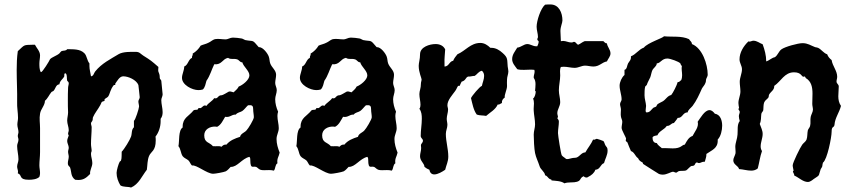

<svg xmlns="http://www.w3.org/2000/svg" viewBox="-20 -756 3832 863"><path d="M711 -252C711 -270 705 -288 705 -306C705 -315 711 -323 711 -332L705 -393C703 -400 698 -399 698 -407C698 -429 691 -429 691 -440C691 -445 692 -450 692 -455C660 -483 659 -484 624 -506C610 -515 608 -523 589 -523C567 -523 534 -524 514 -513C476 -490 437 -471 408 -435C402 -428 401 -414 389 -413C387 -428 382 -443 382 -459C382 -463 382 -467 382 -471C371 -484 371 -504 360 -516C340 -537 309 -534 282 -535C276 -526 265 -530 256 -526C252 -523 250 -519 247 -516C236 -506 213 -499 205 -490C202 -482 171 -432 165 -432H163C157 -444 157 -458 157 -471C157 -483 160 -495 160 -507C160 -526 145 -539 137 -555H130C83 -554 92 -555 60 -526C56 -498 55 -469 55 -441C55 -393 58 -345 57 -297C56 -273 61 -250 61 -226C61 -216 58 -206 58 -196C58 -184 63 -174 63 -162C63 -157 60 -151 60 -145C60 -139 63 -134 63 -128C63 -118 57 -110 57 -100C57 -80 63 -60 63 -40C63 -28 57 -19 57 -7C57 1 61 8 61 16C61 18 60 21 60 23C82 31 62 52 110 52C125 52 146 50 157 39C159 33 160 28 160 22C160 10 157 -1 157 -13C157 -32 160 -52 160 -72V-180C160 -201 156 -224 160 -245C163 -266 182 -282 182 -303C195 -314 201 -330 211 -342C214 -345 218 -345 221 -348C230 -358 231 -376 247 -377C249 -394 263 -400 269 -413C269 -416 268 -426 272 -426H276C283 -416 279 -404 282 -393C285 -390 289 -387 289 -382C289 -375 286 -368 286 -361C285 -342 285 -324 285 -305C285 -287 285 -269 286 -251C286 -239 282 -226 282 -214C282 -199 289 -185 289 -171C289 -165 286 -160 286 -155C286 -152 287 -150 289 -148C287 -139 282 -132 282 -122C282 -112 289 -102 289 -92C289 -86 286 -80 286 -74C286 -66 289 -59 289 -52C289 -42 285 -33 285 -23C285 -8 293 -9 295 -3C302 16 297 37 318 52C323 52 327 53 332 53C357 53 369 42 385 26C383 9 395 -6 395 -23C395 -37 389 -51 389 -64C389 -69 390 -73 392 -77C392 -87 389 -98 389 -109C389 -134 392 -159 392 -184C392 -190 389 -195 389 -201C389 -207 393 -208 395 -213C398 -218 396 -224 398 -229C406 -248 421 -265 431 -284L437 -297C441 -301 446 -300 450 -303V-310C454 -314 463 -318 466 -322C475 -335 475 -354 492 -374H498V-380C507 -392 517 -413 534 -413C557 -413 593 -397 602 -374C602 -372 608 -324 608 -319C608 -312 602 -307 602 -300C602 -292 605 -285 605 -277C605 -269 588 -215 582 -213V-184C570 -173 574 -156 569 -142C564 -127 539 -86 527 -74C526 -63 528 -45 524 -35C523 -31 520 -32 518 -29C513 -21 504 10 504 21C504 41 511 60 521 77C534 86 555 82 569 87C604 72 618 35 640 7C643 -13 642 -36 650 -55C659 -76 680 -77 680 -125C680 -130 680 -136 679 -142C694 -161 702 -187 702 -211C702 -215 702 -219 702 -222C709 -231 711 -241 711 -252Z M1237 -70C1229 -90 1223 -110 1223 -131C1223 -150 1233 -162 1233 -180C1233 -198 1227 -216 1227 -235C1227 -241 1228 -248 1230 -254C1222 -272 1217 -291 1217 -310C1217 -324 1224 -337 1224 -351C1224 -362 1217 -372 1217 -383C1217 -395 1221 -407 1221 -420C1221 -440 1202 -452 1195 -470C1191 -480 1192 -492 1188 -502C1183 -516 1162 -544 1145 -544H1143C1112 -581 1122 -568 1082 -576C1076 -578 1072 -582 1066 -583C1053 -585 1040 -587 1027 -587C1014 -587 1006 -579 993 -579C978 -579 962 -583 946 -580C935 -577 927 -568 917 -564C906 -558 893 -556 882 -551C873 -536 861 -524 846 -515C848 -507 843 -506 843 -500C843 -498 843 -498 843 -496C826 -489 826 -464 808 -457C808 -439 798 -423 798 -406C798 -374 844 -351 872 -351C879 -351 886 -352 892 -354C902 -364 904 -379 908 -393C924 -415 931 -443 943 -467C978 -464 979 -491 1005 -496C1017 -487 1033 -494 1046 -489C1054 -487 1059 -476 1067 -476H1069C1075 -455 1101 -438 1101 -417C1101 -397 1070 -373 1053 -367C1048 -356 1038 -349 1030 -341C1024 -342 1019 -345 1013 -345L1008 -344C1003 -341 981 -328 977 -328C959 -328 961 -314 949 -314C947 -314 945 -314 943 -315C934 -301 917 -294 908 -280C906 -281 903 -282 901 -282C892 -282 887 -270 880 -270C878 -270 875 -271 872 -270L869 -264C863 -261 856 -264 850 -260C830 -234 801 -227 801 -187V-183C781 -170 787 -121 782 -99C793 -86 792 -67 801 -54C808 -45 819 -42 827 -35C834 -28 836 -18 843 -12C862 -17 910 25 938 25C948 25 986 18 995 14C1004 9 1010 1 1017 -6C1046 -4 1067 -43 1101 -51C1105 -47 1105 -42 1105 -38C1105 13 1121 -17 1137 -2C1148 8 1153 9 1168 9C1182 9 1197 7 1211 11C1219 2 1216 -16 1227 -22C1224 -44 1233 -51 1237 -70ZM1121 -229C1121 -219 1096 -178 1088 -170C1080 -160 1062 -156 1059 -141C1037 -134 1013 -125 998 -106C986 -107 983 -103 975 -96C971 -99 965 -99 960 -99C952 -99 944 -98 937 -99C921 -118 898 -113 898 -148C898 -175 924 -188 948 -187L956 -186C974 -195 982 -215 992 -231C1014 -227 1020 -241 1038 -241H1040C1047 -251 1060 -251 1069 -257C1079 -264 1086 -275 1095 -283H1101C1115 -284 1118 -278 1118 -264C1118 -252 1121 -241 1121 -229Z M1767 -70C1759 -90 1753 -110 1753 -131C1753 -150 1763 -162 1763 -180C1763 -198 1757 -216 1757 -235C1757 -241 1758 -248 1760 -254C1752 -272 1747 -291 1747 -310C1747 -324 1754 -337 1754 -351C1754 -362 1747 -372 1747 -383C1747 -395 1751 -407 1751 -420C1751 -440 1732 -452 1725 -470C1721 -480 1722 -492 1718 -502C1713 -516 1692 -544 1675 -544H1673C1642 -581 1652 -568 1612 -576C1606 -578 1602 -582 1596 -583C1583 -585 1570 -587 1557 -587C1544 -587 1536 -579 1523 -579C1508 -579 1492 -583 1476 -580C1465 -577 1457 -568 1447 -564C1436 -558 1423 -556 1412 -551C1403 -536 1391 -524 1376 -515C1378 -507 1373 -506 1373 -500C1373 -498 1373 -498 1373 -496C1356 -489 1356 -464 1338 -457C1338 -439 1328 -423 1328 -406C1328 -374 1374 -351 1402 -351C1409 -351 1416 -352 1422 -354C1432 -364 1434 -379 1438 -393C1454 -415 1461 -443 1473 -467C1508 -464 1509 -491 1535 -496C1547 -487 1563 -494 1576 -489C1584 -487 1589 -476 1597 -476H1599C1605 -455 1631 -438 1631 -417C1631 -397 1600 -373 1583 -367C1578 -356 1568 -349 1560 -341C1554 -342 1549 -345 1543 -345L1538 -344C1533 -341 1511 -328 1507 -328C1489 -328 1491 -314 1479 -314C1477 -314 1475 -314 1473 -315C1464 -301 1447 -294 1438 -280C1436 -281 1433 -282 1431 -282C1422 -282 1417 -270 1410 -270C1408 -270 1405 -271 1402 -270L1399 -264C1393 -261 1386 -264 1380 -260C1360 -234 1331 -227 1331 -187V-183C1311 -170 1317 -121 1312 -99C1323 -86 1322 -67 1331 -54C1338 -45 1349 -42 1357 -35C1364 -28 1366 -18 1373 -12C1392 -17 1440 25 1468 25C1478 25 1516 18 1525 14C1534 9 1540 1 1547 -6C1576 -4 1597 -43 1631 -51C1635 -47 1635 -42 1635 -38C1635 13 1651 -17 1667 -2C1678 8 1683 9 1698 9C1712 9 1727 7 1741 11C1749 2 1746 -16 1757 -22C1754 -44 1763 -51 1767 -70ZM1651 -229C1651 -219 1626 -178 1618 -170C1610 -160 1592 -156 1589 -141C1567 -134 1543 -125 1528 -106C1516 -107 1513 -103 1505 -96C1501 -99 1495 -99 1490 -99C1482 -99 1474 -98 1467 -99C1451 -118 1428 -113 1428 -148C1428 -175 1454 -188 1478 -187L1486 -186C1504 -195 1512 -215 1522 -231C1544 -227 1550 -241 1568 -241H1570C1577 -251 1590 -251 1599 -257C1609 -264 1616 -275 1625 -283H1631C1645 -284 1648 -278 1648 -264C1648 -252 1651 -241 1651 -229Z M2265 -435C2265 -442 2263 -449 2262 -457C2259 -489 2264 -496 2239 -518C2225 -531 2208 -541 2189 -541H2184C2172 -553 2157 -563 2139 -563C2095 -563 2073 -528 2036 -512C2029 -503 2021 -494 2017 -483C1999 -480 1998 -457 1978 -457V-473C1977 -493 1980 -514 1981 -534C1973 -551 1956 -558 1938 -558C1911 -558 1868 -545 1868 -512C1868 -489 1862 -474 1862 -460C1862 -431 1875 -405 1875 -399C1875 -393 1872 -387 1872 -381C1872 -358 1865 -348 1865 -333C1865 -317 1870 -301 1870 -285C1870 -279 1869 -272 1865 -267C1875 -254 1876 -238 1876 -222C1876 -196 1871 -171 1871 -145C1871 -135 1881 -132 1881 -124C1881 -113 1872 -112 1872 -102C1872 -99 1873 -95 1873 -91C1873 -78 1868 -66 1868 -54C1868 -32 1887 -23 1888 -6C1895 0 1902 4 1910 7C1912 19 1919 28 1932 28C1948 28 1968 16 1981 7C1986 -14 1995 -30 1995 -52C1995 -87 1984 -120 1984 -154C1984 -169 1991 -181 1991 -195C1991 -204 1988 -213 1988 -222C1988 -236 1994 -250 1994 -264C1994 -270 1991 -276 1991 -283C1991 -306 2014 -330 2026 -347C2032 -355 2034 -363 2039 -370H2046C2047 -374 2054 -387 2055 -389C2075 -394 2072 -409 2085 -412C2095 -411 2103 -415 2114 -415C2125 -422 2131 -435 2146 -438C2153 -432 2156 -424 2156 -415C2156 -399 2149 -385 2146 -370C2136 -367 2101 -325 2097 -315C2103 -291 2108 -261 2123 -241C2137 -236 2151 -238 2165 -235C2183 -251 2207 -263 2217 -286C2226 -285 2228 -290 2236 -293C2235 -305 2240 -311 2249 -318C2246 -329 2259 -353 2259 -369C2259 -379 2258 -389 2259 -399C2259 -411 2265 -423 2265 -435Z M2724 -516C2724 -533 2710 -545 2708 -561C2700 -561 2697 -567 2692 -571H2608C2597 -567 2589 -559 2579 -555C2570 -557 2570 -568 2559 -568C2556 -566 2552 -565 2548 -565C2535 -565 2524 -572 2511 -572C2508 -572 2504 -571 2501 -571C2501 -586 2499 -602 2499 -617C2499 -636 2508 -653 2508 -664C2508 -698 2493 -736 2454 -736C2446 -736 2438 -736 2430 -735C2410 -718 2392 -662 2392 -636C2392 -620 2398 -605 2398 -590C2398 -585 2395 -583 2395 -580C2395 -576 2398 -573 2401 -571C2402 -563 2398 -555 2395 -548H2390C2375 -548 2364 -558 2350 -558C2335 -558 2321 -543 2305 -542C2295 -525 2282 -511 2282 -490C2282 -472 2295 -459 2305 -445C2314 -442 2325 -442 2335 -442C2350 -442 2367 -444 2382 -442L2383 -434C2383 -425 2378 -416 2379 -406C2385 -398 2387 -388 2387 -378C2387 -368 2386 -358 2385 -348L2388 -345C2388 -336 2384 -318 2376 -313C2379 -306 2380 -299 2380 -291C2380 -280 2378 -269 2379 -258C2380 -238 2385 -218 2385 -197C2385 -181 2379 -167 2379 -151C2379 -132 2381 -86 2385 -68C2389 -48 2399 -29 2405 -10C2409 6 2429 16 2430 32C2440 34 2443 44 2450 48C2453 51 2460 49 2459 55C2477 57 2502 57 2517 68C2525 65 2534 64 2543 64C2602 64 2579 45 2604 36C2606 40 2612 42 2616 42C2619 42 2622 41 2624 39C2638 32 2651 22 2656 7C2678 6 2678 -17 2695 -23C2700 -42 2711 -59 2711 -79C2711 -94 2707 -93 2701 -103C2698 -108 2696 -119 2692 -122C2689 -124 2665 -132 2663 -132C2658 -132 2655 -128 2650 -128C2649 -128 2648 -128 2646 -129C2637 -108 2622 -91 2611 -71C2594 -71 2587 -54 2572 -48C2565 -46 2557 -47 2550 -45C2543 -44 2537 -41 2530 -41C2528 -41 2526 -41 2524 -42C2518 -48 2510 -51 2505 -58C2501 -64 2488 -148 2488 -158C2488 -175 2492 -192 2492 -209C2492 -220 2485 -221 2485 -226L2488 -229C2488 -235 2485 -241 2485 -247C2485 -265 2498 -278 2498 -297C2498 -315 2492 -332 2492 -350C2492 -373 2498 -395 2498 -417C2498 -429 2495 -443 2501 -455C2505 -455 2509 -456 2514 -456C2530 -456 2547 -451 2563 -451C2580 -451 2594 -461 2610 -461C2622 -461 2634 -457 2647 -457C2675 -457 2685 -476 2708 -480C2713 -492 2724 -502 2724 -516Z M3206 -129C3220 -143 3226 -171 3226 -191C3226 -213 3219 -241 3193 -245C3187 -253 3179 -261 3169 -261C3147 -261 3128 -225 3116 -209C3122 -185 3103 -165 3093 -145C3075 -139 3067 -122 3058 -106C3044 -105 3043 -89 3004 -89C2988 -89 2971 -91 2955 -90C2947 -97 2937 -103 2932 -113C2917 -113 2913 -126 2913 -138C2916 -146 2928 -146 2935 -148C2943 -168 2966 -173 2977 -190C2993 -189 2996 -203 3009 -203C3015 -211 3021 -217 3026 -226C3049 -225 3048 -251 3071 -251C3073 -263 3086 -271 3093 -280C3111 -304 3123 -331 3135 -358C3140 -367 3148 -374 3151 -384C3154 -389 3152 -397 3155 -403C3157 -409 3161 -413 3161 -420C3161 -467 3137 -540 3090 -558C3090 -569 3081 -572 3077 -580C3043 -596 3001 -589 2964 -593C2963 -586 2891 -564 2874 -542C2851 -534 2838 -511 2816 -503C2817 -486 2810 -483 2803 -471C2798 -462 2799 -445 2787 -442V-419C2775 -409 2765 -387 2765 -371C2765 -350 2774 -330 2774 -309C2774 -302 2767 -296 2767 -288C2767 -280 2771 -272 2771 -264C2771 -254 2769 -242 2771 -232C2772 -224 2777 -217 2777 -209C2777 -200 2774 -191 2774 -181C2774 -171 2794 -138 2794 -133C2794 -130 2792 -126 2793 -122L2800 -116C2805 -103 2810 -90 2816 -77C2832 -72 2835 -53 2848 -45C2852 -35 2859 -30 2868 -26L2871 -19C2874 -17 2941 26 2942 26C2947 28 2953 29 2959 29C2978 29 2996 16 3005 16C3010 16 3014 20 3019 20C3023 20 3027 14 3032 13C3041 11 3058 13 3064 10C3070 7 3083 -10 3089 -10C3109 -10 3100 -24 3113 -26C3116 -24 3119 -23 3122 -23C3129 -23 3136 -30 3146 -29H3148C3150 -39 3155 -49 3155 -60V-64C3179 -81 3207 -89 3206 -125ZM3045 -461C3042 -446 3046 -433 3046 -418C3046 -411 3045 -403 3042 -396C3037 -393 3034 -387 3028 -387H3026C3023 -374 3005 -338 2997 -329C2979 -325 2973 -308 2958 -300C2951 -296 2941 -292 2935 -287C2932 -284 2932 -280 2929 -277C2925 -274 2920 -274 2916 -271C2906 -262 2901 -250 2886 -251H2884C2882 -254 2882 -257 2882 -260C2882 -267 2884 -274 2884 -280C2883 -297 2877 -311 2877 -328C2877 -341 2877 -355 2880 -367L2887 -374C2891 -387 2898 -397 2903 -409C2907 -420 2908 -432 2913 -442C2918 -451 2932 -459 2932 -471C2950 -472 2954 -493 2980 -493C2992 -493 3032 -479 3038 -471C3041 -468 3039 -460 3045 -461Z M3760 -280C3751 -293 3748 -308 3748 -323C3748 -338 3750 -352 3750 -367C3750 -378 3740 -379 3740 -390C3740 -397 3743 -403 3743 -411C3743 -438 3722 -459 3718 -486C3709 -493 3702 -501 3698 -512C3682 -517 3672 -534 3657 -541C3652 -543 3648 -543 3644 -544C3623 -552 3611 -562 3587 -562C3567 -562 3508 -546 3492 -534C3480 -525 3476 -508 3463 -499C3448 -496 3438 -484 3424 -480C3424 -507 3417 -532 3408 -557C3394 -562 3383 -573 3366 -573C3360 -573 3355 -569 3348 -569C3347 -569 3345 -570 3344 -570C3322 -549 3304 -520 3304 -489C3304 -473 3315 -460 3315 -445C3315 -425 3305 -408 3305 -388C3305 -374 3308 -360 3308 -345C3308 -327 3299 -311 3299 -293C3299 -285 3301 -278 3302 -270L3299 -267C3299 -261 3305 -259 3305 -253C3305 -247 3301 -241 3301 -234C3301 -227 3303 -219 3305 -212C3292 -196 3297 -170 3295 -151C3294 -132 3285 -114 3285 -96C3285 -86 3287 -76 3286 -67C3284 -57 3276 -45 3276 -36C3276 -15 3298 -12 3302 4C3320 5 3338 11 3357 11C3367 11 3378 8 3386 1C3393 -25 3396 -52 3405 -77C3401 -83 3399 -90 3399 -98C3399 -117 3408 -135 3408 -154C3408 -170 3400 -184 3395 -199C3402 -214 3400 -229 3402 -244C3403 -252 3411 -254 3411 -264C3412 -274 3411 -286 3415 -296C3419 -306 3429 -310 3434 -318C3436 -322 3435 -327 3437 -331C3445 -345 3461 -351 3460 -370C3491 -391 3506 -431 3549 -431C3582 -431 3583 -411 3591 -411C3594 -411 3596 -413 3598 -412L3602 -405C3627 -390 3632 -364 3632 -335C3632 -320 3631 -305 3631 -289C3631 -280 3634 -272 3634 -263C3634 -253 3626 -241 3624 -231C3621 -218 3625 -203 3621 -189C3619 -182 3613 -177 3611 -170C3608 -157 3610 -141 3605 -128C3601 -119 3592 -114 3586 -106C3577 -94 3543 -25 3543 -13C3543 -5 3546 3 3547 11L3544 14C3544 19 3550 26 3550 31V33C3571 42 3589 62 3612 62C3620 62 3631 54 3637 49C3669 28 3657 37 3669 4C3671 0 3675 -4 3676 -9C3677 -14 3677 -20 3679 -25C3698 -38 3718 -139 3718 -164C3718 -192 3729 -179 3731 -196C3733 -226 3753 -251 3760 -280Z"/></svg>

Font: Margarine
Style: Regular
Weight: 400
Designer: Astigmatic (AOETI)
Foundry: Astigmatic (AOETI)
Version: Version 1.000